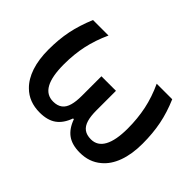

<svg xmlns="http://www.w3.org/2000/svg" viewBox="-103 -778 1025 1025"><g transform="rotate(45 409.5 -265.5)"><path d="M127.4 -41Q91.8 -75.7 73.2 -131.6Q54.7 -187.5 54.7 -261.2Q54.7 -338.9 67.9 -403.6Q81.1 -468.3 111.3 -541H228.5Q197.3 -473.1 182.9 -406.5Q168.5 -339.8 168.5 -264.2Q168.5 -172.9 193.4 -127.7Q218.3 -82.5 268.6 -82.5Q300.3 -82.5 319.8 -97.2Q339.4 -111.8 347.7 -142.6Q355.5 -170.4 355.5 -213.4V-360.4H465.3V-213.4Q465.3 -168.9 473.6 -141.1Q482.4 -111.3 502 -96.9Q521.5 -82.5 553.7 -82.5Q602.5 -82.5 627.4 -128.2Q652.3 -173.8 652.3 -262.7Q652.3 -337.4 638.2 -405Q624 -472.7 592.3 -541H709.5Q739.3 -471.7 752.4 -405.5Q765.6 -339.4 765.6 -261.2Q765.6 -182.1 744.1 -123.5Q722.7 -64.9 682.1 -31.7Q633.3 9.8 562 9.8Q503.4 9.8 468 -15.6Q432.6 -41 413.6 -94.2H407.7Q388.7 -41 353.3 -15.6Q317.9 9.8 259.3 9.8Q178.2 9.8 127.4 -41Z"/></g></svg>

Font: Viking Open Sans Light
Style: Bold
Weight: 600
Foundry: Ascender Corporation
Version: Version 2.001